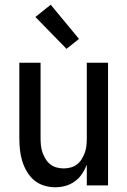

<svg xmlns="http://www.w3.org/2000/svg" viewBox="-20 -786 540 814"><path d="M214 8Q190 8 166 0.5Q142 -7 124 -22.5Q106 -38 93.5 -59.5Q81 -81 74 -104Q67 -127 64.5 -151.5Q62 -176 62 -200V-520H152V-200Q152 -185 153.5 -169.5Q155 -154 160 -140Q165 -126 173 -112.5Q181 -99 193 -89.5Q205 -80 220 -76Q235 -72 250 -72Q265 -72 280 -76Q295 -80 307 -89.5Q319 -99 327 -112.5Q335 -126 340 -140Q345 -154 346.5 -169.5Q348 -185 348 -200V-520H438V0H348V-88Q340 -67 327.5 -48.5Q315 -30 297 -17Q279 -4 257.5 2Q236 8 214 8ZM262 -579 130 -714 195 -766 315 -621Z"/></svg>

Font: Iosevka Curly Medium
Style: Regular
Weight: 500
Monospace: yes
Designer: Belleve Invis
Foundry: Belleve Invis
Version: Version 22.1.2; ttfautohint (v1.8.4)